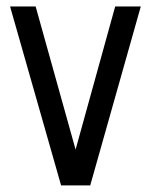

<svg xmlns="http://www.w3.org/2000/svg" viewBox="-20 -562 458 582"><path d="M165.2 0 10.5 -542.5H88L217.8 -77.5H200.5L329.2 -542.5H406.8L253.5 0Z"/></svg>

Font: Mohave Light
Style: Regular
Weight: 300
Designer: Gumpita Rahayu
Foundry: Tokotype
Version: Version 2.003